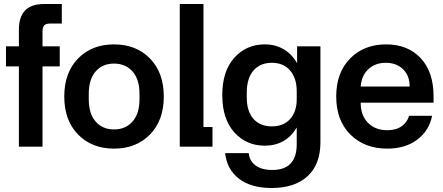

<svg xmlns="http://www.w3.org/2000/svg" viewBox="-20 -731 2209 957"><path d="M74.2 -583Q74.2 -710.9 198.2 -710.9H288.1V-613.8H232.9Q209.5 -613.8 200.7 -605Q191.9 -596.2 191.9 -571.8V-500H277.8V-399.9H191.9V0H74.2V-399.9H9.8V-500H74.2Z M727.5 -60.5Q658.7 9.8 548.3 9.8Q438 9.8 369.1 -60.5Q300.3 -130.9 300.3 -250Q300.3 -369.1 369.1 -439.5Q438 -509.8 548.3 -509.8Q658.7 -509.8 727.5 -439.5Q796.4 -369.1 796.4 -250Q796.4 -130.9 727.5 -60.5ZM422.4 -236.8Q422.4 -164.1 456.8 -125Q491.2 -85.9 548.3 -85.9Q606 -85.9 640.6 -125.2Q675.3 -164.6 675.3 -236.8V-263.2Q675.3 -335.4 640.6 -374.8Q606 -414.1 548.3 -414.1Q491.2 -414.1 456.8 -375Q422.4 -335.9 422.4 -263.2Z M876 0V-710.9H994.1V-98.1H1039.1V0Z M1334 206.1Q1231.4 206.1 1171.1 159.7Q1110.8 113.3 1102.1 32.2H1220.2Q1223.1 70.8 1253.7 93.5Q1284.2 116.2 1336.9 116.2Q1459 116.2 1459 -12.2V-95.2Q1404.8 -4.9 1299.3 -4.9Q1208 -4.9 1147.9 -71.3Q1087.9 -137.7 1087.9 -256.8Q1087.9 -376.5 1147.9 -443.1Q1208 -509.8 1299.3 -509.8Q1352.5 -509.8 1393.8 -485.6Q1435.1 -461.4 1460.9 -416V-500H1577.1V-21Q1577.1 87.9 1513.2 147Q1449.2 206.1 1334 206.1ZM1210 -245.1Q1210 -176.3 1243.2 -138.7Q1276.4 -101.1 1335 -101.1Q1393.1 -101.1 1426 -137.7Q1459 -174.3 1459 -236.8V-275.9Q1459 -341.3 1426 -379.6Q1393.1 -418 1335 -418Q1276.4 -418 1243.2 -379.2Q1210 -340.3 1210 -269Z M1910.2 9.8Q1796.9 9.8 1726.3 -60.5Q1655.8 -130.9 1655.8 -250Q1655.8 -369.1 1725.1 -439.5Q1794.4 -509.8 1904.8 -509.8Q2012.2 -509.8 2076.7 -441.4Q2141.1 -373 2141.1 -250V-219.2H1777.8V-217.8Q1777.8 -156.2 1814 -119.1Q1850.1 -82 1910.2 -82Q1954.6 -82 1982.4 -102.1Q2010.3 -122.1 2019 -153.8H2133.8Q2119.1 -79.6 2059.6 -34.9Q2000 9.8 1910.2 9.8ZM1777.8 -299.8H2022Q2022 -353 1989.3 -385.5Q1956.5 -418 1902.8 -418Q1850.6 -418 1816.4 -386.5Q1782.2 -355 1777.8 -299.8Z"/></svg>

Font: TASA Orbiter Display SemiBold
Style: Regular
Weight: 600
Designer: Weizhong Zhang
Version: Version 1.000;Glyphs 3.1.2 (3151)